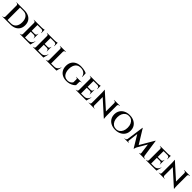

<svg xmlns="http://www.w3.org/2000/svg" viewBox="834 -3173 5747 5747"><g transform="rotate(45 3707.0 -299.5)"><path d="M377 -600Q482 -600 557 -564Q632 -528 672.5 -461Q713 -394 713 -300Q713 -206 672.5 -139Q632 -72 557 -36Q482 0 377 0H158L156 -36Q230 -36 277 -36Q324 -36 346.5 -36Q369 -36 369 -36Q470 -36 528.5 -106.5Q587 -177 587 -300Q587 -423 529 -493.5Q471 -564 369 -564Q369 -564 345.5 -564Q322 -564 273 -564Q224 -564 146 -564V-600ZM228 -600V0H110V-600ZM112 -65V0H40V-10Q40 -10 46.5 -10Q53 -10 53 -10Q77 -10 93 -26.5Q109 -43 110 -65ZM112 -536H110Q109 -560 92.5 -575Q76 -590 52 -590Q52 -590 46 -590Q40 -590 40 -590V-600H112Z M966 -600V0H849V-600ZM1212 -37 1227 0H964V-37ZM1173 -317V-280H964V-317ZM1219 -600V-563H964V-600ZM1273 -170 1229 0H1063L1095 -37Q1141 -37 1173.5 -53.5Q1206 -70 1228 -100Q1250 -130 1264 -170ZM1173 -282V-204H1163V-213Q1163 -241 1146 -260Q1129 -279 1098 -280V-282ZM1173 -392V-315H1098V-317Q1129 -317 1146 -336Q1163 -355 1163 -383V-392ZM1219 -566V-472H1208V-483Q1208 -519 1188 -541Q1168 -563 1131 -563V-566ZM1219 -616V-590L1111 -600Q1140 -600 1173 -605.5Q1206 -611 1219 -616ZM851 -63 858 0H780V-10Q780 -10 786.5 -10Q793 -10 793 -10Q816 -10 832 -25.5Q848 -41 849 -63ZM851 -537H849Q848 -560 832 -575Q816 -590 793 -590Q793 -590 786.5 -590Q780 -590 780 -590V-600H858Z M1518 -600V0H1401V-600ZM1764 -37 1779 0H1516V-37ZM1725 -317V-280H1516V-317ZM1771 -600V-563H1516V-600ZM1825 -170 1781 0H1615L1647 -37Q1693 -37 1725.5 -53.5Q1758 -70 1780 -100Q1802 -130 1816 -170ZM1725 -282V-204H1715V-213Q1715 -241 1698 -260Q1681 -279 1650 -280V-282ZM1725 -392V-315H1650V-317Q1681 -317 1698 -336Q1715 -355 1715 -383V-392ZM1771 -566V-472H1760V-483Q1760 -519 1740 -541Q1720 -563 1683 -563V-566ZM1771 -616V-590L1663 -600Q1692 -600 1725 -605.5Q1758 -611 1771 -616ZM1403 -63 1410 0H1332V-10Q1332 -10 1338.5 -10Q1345 -10 1345 -10Q1368 -10 1384 -25.5Q1400 -41 1401 -63ZM1403 -537H1401Q1400 -560 1384 -575Q1368 -590 1345 -590Q1345 -590 1338.5 -590Q1332 -590 1332 -590V-600H1410Z M2070 -600V0H1953V-600ZM2315 -37 2331 0H2068V-37ZM2378 -170 2333 0H2167L2199 -37Q2245 -37 2277.5 -53.5Q2310 -70 2332 -100Q2354 -130 2368 -170ZM1955 -63 1962 0H1884V-10Q1884 -10 1890.5 -10Q1897 -10 1897 -10Q1920 -10 1936 -25.5Q1952 -41 1953 -63ZM2067 -537V-600H2138V-590Q2138 -590 2132.5 -590Q2127 -590 2127 -590Q2103 -590 2086.5 -575Q2070 -560 2070 -537ZM1955 -537H1953Q1952 -560 1935.5 -575Q1919 -590 1896 -590Q1895 -590 1889.5 -590Q1884 -590 1884 -590V-600H1955Z M2766 -613Q2812 -613 2856.5 -607Q2901 -601 2940 -590Q2979 -579 3008 -562L3016 -410H3008Q2992 -472 2960.5 -508.5Q2929 -545 2885 -561Q2841 -577 2786 -577Q2714 -577 2663 -543.5Q2612 -510 2585 -447.5Q2558 -385 2558 -297Q2558 -213 2583.5 -151Q2609 -89 2656.5 -56Q2704 -23 2771 -23Q2806 -23 2838 -33Q2870 -43 2896 -63Q2922 -83 2939 -113L2940 -238Q2940 -257 2928.5 -267Q2917 -277 2895 -277H2881V-286H3114V-277H3101Q3056 -277 3057 -237L3056 -108Q3035 -80 2992.5 -52Q2950 -24 2891.5 -5.5Q2833 13 2762 13Q2662 13 2588 -25Q2514 -63 2473 -133Q2432 -203 2432 -301Q2432 -398 2473 -468Q2514 -538 2589 -575.5Q2664 -613 2766 -613Z M3337 -600V0H3220V-600ZM3583 -37 3598 0H3335V-37ZM3544 -317V-280H3335V-317ZM3590 -600V-563H3335V-600ZM3644 -170 3600 0H3434L3466 -37Q3512 -37 3544.5 -53.5Q3577 -70 3599 -100Q3621 -130 3635 -170ZM3544 -282V-204H3534V-213Q3534 -241 3517 -260Q3500 -279 3469 -280V-282ZM3544 -392V-315H3469V-317Q3500 -317 3517 -336Q3534 -355 3534 -383V-392ZM3590 -566V-472H3579V-483Q3579 -519 3559 -541Q3539 -563 3502 -563V-566ZM3590 -616V-590L3482 -600Q3511 -600 3544 -605.5Q3577 -611 3590 -616ZM3222 -63 3229 0H3151V-10Q3151 -10 3157.5 -10Q3164 -10 3164 -10Q3187 -10 3203 -25.5Q3219 -41 3220 -63ZM3222 -537H3220Q3219 -560 3203 -575Q3187 -590 3164 -590Q3164 -590 3157.5 -590Q3151 -590 3151 -590V-600H3229Z M3765 -614 4341 -96 4351 13 3775 -506ZM3768 -61V0H3694V-10Q3694 -10 3702 -10Q3710 -10 3710 -10Q3733 -10 3749 -24.5Q3765 -39 3765 -61ZM3871 -61Q3872 -39 3888.5 -24.5Q3905 -10 3926 -10Q3926 -10 3934.5 -10Q3943 -10 3943 -10V0H3869V-61ZM3765 -614 3871 -495V0H3765V-497Q3765 -548 3760 -581Q3755 -614 3755 -614ZM4350 -600V-107Q4350 -73 4352.5 -46Q4355 -19 4357.5 -3Q4360 13 4360 13H4351L4244 -111V-600ZM4347 -539V-600H4422V-590Q4422 -590 4413.5 -590Q4405 -590 4405 -590Q4383 -590 4366.5 -575.5Q4350 -561 4350 -539ZM4244 -539Q4243 -561 4227 -575.5Q4211 -590 4189 -590Q4189 -590 4180.5 -590Q4172 -590 4172 -590V-600H4246V-539Z M4828 -613Q4904 -613 4968 -591Q5032 -569 5079 -528Q5126 -487 5151.5 -429.5Q5177 -372 5177 -300Q5177 -228 5151.5 -170.5Q5126 -113 5079 -72Q5032 -31 4968 -9Q4904 13 4828 13Q4752 13 4688 -9Q4624 -31 4577.5 -72Q4531 -113 4505.5 -170.5Q4480 -228 4480 -300Q4480 -372 4505.5 -429.5Q4531 -487 4577.5 -528Q4624 -569 4688 -591Q4752 -613 4828 -613ZM4828 -23Q4893 -23 4943 -57Q4993 -91 5021.5 -153.5Q5050 -216 5050 -300Q5050 -385 5021.5 -447Q4993 -509 4943 -543Q4893 -577 4828 -577Q4763 -577 4713 -543Q4663 -509 4635 -447Q4607 -385 4607 -300Q4607 -216 4635 -153.5Q4663 -91 4713 -57Q4763 -23 4828 -23Z M5911 -613 5920 -523 5663 -84Q5663 -84 5654.5 -68Q5646 -52 5637.5 -28.5Q5629 -5 5627 17H5618L5587 -58ZM5306 -65V0H5206V-10Q5206 -10 5213 -10Q5220 -10 5220 -10Q5245 -10 5264 -24.5Q5283 -39 5287 -65ZM5345 -50Q5344 -38 5352 -24Q5360 -10 5381 -9H5395V0H5336L5340 -50ZM5365 -613H5373L5403 -529L5340 0H5278ZM5373 -613 5662 -144 5618 17 5351 -424ZM5920 -613 6010 0H5882L5827 -411L5911 -613ZM5980 -65H6000Q6004 -39 6023 -24.5Q6042 -10 6066 -10Q6066 -10 6073.5 -10Q6081 -10 6081 -10V0H5980ZM5875 -50H5881L5885 0H5826V-9H5840Q5863 -10 5870 -24Q5877 -38 5875 -50Z M6304 -600V0H6187V-600ZM6550 -37 6565 0H6302V-37ZM6511 -317V-280H6302V-317ZM6557 -600V-563H6302V-600ZM6611 -170 6567 0H6401L6433 -37Q6479 -37 6511.5 -53.5Q6544 -70 6566 -100Q6588 -130 6602 -170ZM6511 -282V-204H6501V-213Q6501 -241 6484 -260Q6467 -279 6436 -280V-282ZM6511 -392V-315H6436V-317Q6467 -317 6484 -336Q6501 -355 6501 -383V-392ZM6557 -566V-472H6546V-483Q6546 -519 6526 -541Q6506 -563 6469 -563V-566ZM6557 -616V-590L6449 -600Q6478 -600 6511 -605.5Q6544 -611 6557 -616ZM6189 -63 6196 0H6118V-10Q6118 -10 6124.5 -10Q6131 -10 6131 -10Q6154 -10 6170 -25.5Q6186 -41 6187 -63ZM6189 -537H6187Q6186 -560 6170 -575Q6154 -590 6131 -590Q6131 -590 6124.5 -590Q6118 -590 6118 -590V-600H6196Z M6732 -614 7308 -96 7318 13 6742 -506ZM6735 -61V0H6661V-10Q6661 -10 6669 -10Q6677 -10 6677 -10Q6700 -10 6716 -24.5Q6732 -39 6732 -61ZM6838 -61Q6839 -39 6855.5 -24.5Q6872 -10 6893 -10Q6893 -10 6901.5 -10Q6910 -10 6910 -10V0H6836V-61ZM6732 -614 6838 -495V0H6732V-497Q6732 -548 6727 -581Q6722 -614 6722 -614ZM7317 -600V-107Q7317 -73 7319.5 -46Q7322 -19 7324.5 -3Q7327 13 7327 13H7318L7211 -111V-600ZM7314 -539V-600H7389V-590Q7389 -590 7380.5 -590Q7372 -590 7372 -590Q7350 -590 7333.5 -575.5Q7317 -561 7317 -539ZM7211 -539Q7210 -561 7194 -575.5Q7178 -590 7156 -590Q7156 -590 7147.5 -590Q7139 -590 7139 -590V-600H7213V-539Z"/></g></svg>

Font: Cinzel SemiBold
Style: Regular
Weight: 600
Designer: Natanael Gama
Version: Version 2.000